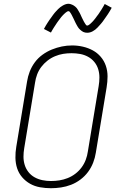

<svg xmlns="http://www.w3.org/2000/svg" viewBox="-20 -986 640 1014"><path d="M249 8Q220 8 191.5 3Q163 -2 139 -15.5Q115 -29 97 -50Q79 -71 70.5 -97Q62 -123 61.5 -152.5Q61 -182 66 -211L123 -556Q127 -582 137 -608Q147 -634 164 -657Q181 -680 204.5 -697Q228 -714 254 -724.5Q280 -735 306.5 -740.5Q333 -746 361 -746Q390 -746 418 -739.5Q446 -733 470 -720Q494 -707 512 -686Q530 -665 539 -638.5Q548 -612 548 -583Q548 -554 543 -524L486 -179Q482 -153 472 -127Q462 -101 445 -78Q428 -55 404.5 -37.5Q381 -20 355 -10Q329 0 302 4Q275 8 249 8ZM249 -30Q272 -30 294 -33.5Q316 -37 337.5 -45.5Q359 -54 378 -68.5Q397 -83 411 -102Q425 -121 433 -142.5Q441 -164 444 -186L501 -531Q505 -554 505 -577Q505 -600 498.5 -621Q492 -642 478 -659Q464 -676 444.5 -686.5Q425 -697 403 -701Q381 -705 358 -705Q335 -705 313.5 -701.5Q292 -698 270.5 -689Q249 -680 230.5 -665.5Q212 -651 198 -632.5Q184 -614 176 -592.5Q168 -571 165 -549L108 -204Q104 -181 104 -158.5Q104 -136 110.5 -115Q117 -94 130.5 -77Q144 -60 163 -49.5Q182 -39 204 -34.5Q226 -30 249 -30ZM441 -813Q435 -813 430 -814Q425 -815 420.5 -817Q416 -819 412 -822Q408 -825 404 -828.5Q400 -832 397 -835.5Q394 -839 391.5 -843Q389 -847 386.5 -851.5Q384 -856 381.5 -860.5Q379 -865 377 -869.5Q375 -874 373 -878Q371 -882 368.5 -887.5Q366 -893 363.5 -897.5Q361 -902 359 -906.5Q357 -911 354.5 -914.5Q352 -918 349 -922.5Q346 -927 342 -927Q338 -927 334 -924.5Q330 -922 327 -919.5Q324 -917 319 -912.5Q314 -908 312 -905.5Q310 -903 308 -901Q306 -899 303.5 -896Q301 -893 299 -890Q297 -887 294.5 -884Q292 -881 289.5 -877.5Q287 -874 284 -870Q281 -866 278.5 -862Q276 -858 273 -853.5Q270 -849 267 -844.5Q264 -840 261 -835Q258 -830 255 -825Q252 -820 249 -814L212 -833Q217 -843 222 -851Q227 -859 232 -867Q237 -875 242 -882Q247 -889 251.5 -895Q256 -901 260 -907Q264 -913 268.5 -918Q273 -923 277 -927.5Q281 -932 287 -938Q293 -944 299 -948.5Q305 -953 312 -957Q319 -961 326.5 -963.5Q334 -966 341 -966Q347 -966 352 -964.5Q357 -963 361.5 -961Q366 -959 370 -956.5Q374 -954 378 -950.5Q382 -947 385 -943.5Q388 -940 390.5 -935.5Q393 -931 395.5 -927Q398 -923 400.5 -918.5Q403 -914 405 -909.5Q407 -905 409 -900.5Q411 -896 413.5 -891Q416 -886 418.5 -881Q421 -876 423 -872Q425 -868 427.5 -864.5Q430 -861 433 -856Q436 -851 440 -851Q444 -851 448 -853.5Q452 -856 455 -858.5Q458 -861 463 -866Q468 -871 470 -873Q472 -875 474 -877.5Q476 -880 478.5 -883Q481 -886 483 -888.5Q485 -891 487.5 -894.5Q490 -898 492.5 -901.5Q495 -905 498 -908.5Q501 -912 503.5 -916.5Q506 -921 509 -925Q512 -929 515 -934Q518 -939 521 -944Q524 -949 527 -954Q530 -959 533 -965L570 -945Q565 -936 560 -927.5Q555 -919 550 -911.5Q545 -904 540 -897Q535 -890 530.5 -883.5Q526 -877 522 -871.5Q518 -866 513.5 -861Q509 -856 505 -851.5Q501 -847 495 -840.5Q489 -834 483 -829.5Q477 -825 470 -821Q463 -817 455.5 -815Q448 -813 441 -813Z"/></svg>

Font: Iosevka Curly XLtExObl
Style: Regular
Weight: 200
Width: 7
Italic angle: -9°
Monospace: yes
Designer: Belleve Invis
Foundry: Belleve Invis
Version: Version 11.0.1; ttfautohint (v1.8.3)